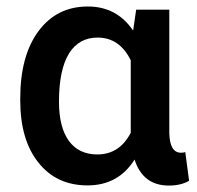

<svg xmlns="http://www.w3.org/2000/svg" viewBox="-20 -558 604 588"><path d="M397 -528.3 387.7 -464.4C354 -513.7 308.1 -538.1 249 -538.1C185.1 -538.1 134.8 -512.7 97.7 -462.4C60.5 -412.1 42 -343.3 42 -256.8V-250.5C42 -169.9 60.5 -106.4 97.7 -60.1C134.3 -13.7 184.6 9.8 248 9.8C311 9.8 358.9 -16.6 392.1 -69.3C409.2 -16.1 444.3 10.3 497.1 10.3C522 10.3 542.5 5.4 559.1 -4.4L547.4 -92.3C543.9 -90.8 539.6 -90.3 534.2 -90.3C511.2 -90.3 499.5 -110.4 498.5 -150.4V-528.3ZM160.6 -246.6C160.6 -379.9 204.1 -442.9 278.8 -442.9C323.7 -442.9 357.4 -419.9 380.4 -373.5V-151.4C357.4 -106.9 323.2 -85 277.8 -85C201.2 -85 160.6 -143.6 160.6 -246.6Z"/></svg>

Font: Roboto Medium
Style: Regular
Weight: 500
Designer: Google
Version: Version 2.137; 2017